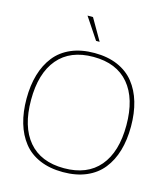

<svg xmlns="http://www.w3.org/2000/svg" viewBox="-133 -1028 989 1140"><g transform="rotate(15 361.0 -458.0)"><path d="M503.7 -16.6Q441.9 9.8 360.8 9.8Q279.8 9.8 218 -16.6Q156.2 -43 117.7 -91.8Q79.1 -140.6 59.6 -207Q40 -273.4 40 -356Q40 -438.5 59.6 -504.9Q79.1 -571.3 117.7 -620.1Q156.2 -668.9 218 -695.6Q279.8 -722.2 360.8 -722.2Q441.9 -722.2 503.7 -695.6Q565.4 -668.9 604.2 -620.1Q643.1 -571.3 662.6 -504.9Q682.1 -438.5 682.1 -356Q682.1 -273.4 662.6 -207Q643.1 -140.6 604.2 -91.8Q565.4 -43 503.7 -16.6ZM143.1 -103Q218.3 -14.2 360.8 -14.2Q503.4 -14.2 578.6 -103Q653.8 -191.9 653.8 -356Q653.8 -520 578.6 -609.1Q503.4 -698.2 360.8 -698.2Q218.3 -698.2 143.1 -609.1Q67.9 -520 67.9 -356Q67.9 -191.9 143.1 -103ZM372.1 -793.9H350.1L262.2 -925.8H295.9Z"/></g></svg>

Font: Creato Display Thin
Style: Regular
Weight: 265
Version: Version 1.000